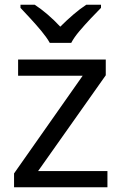

<svg xmlns="http://www.w3.org/2000/svg" viewBox="-20 -852 510 806"><path d="M431 -66H39V-124L327 -534H56V-602H424V-536L140 -134H431ZM189 -672Q176 -695 154 -721.5Q132 -748 108 -774Q84 -800 66 -819V-832H126Q152 -815 180 -791Q208 -767 233 -740Q260 -767 288 -791Q316 -815 342 -832H404V-819Q385 -800 360.5 -774Q336 -748 313.5 -721.5Q291 -695 279 -672Z"/></svg>

Font: Noto Sans Malayalam UI
Style: Regular
Weight: 400
Designer: Jelle Bosma - Monotype Design Team
Foundry: Monotype Imaging Inc.
Version: Version 2.104